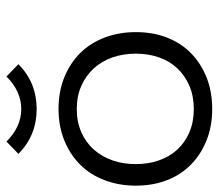

<svg xmlns="http://www.w3.org/2000/svg" viewBox="-72 -606 679 596"><g transform="rotate(-90 268.0 -307.5)"><path d="M466.8 -226.1Q466.8 -172.9 450 -129.4Q433.1 -85.9 401.6 -54.9Q370.1 -23.9 326.2 -6.3Q282.2 11.2 228 11.2Q174.8 11.2 130.9 -6.3Q86.9 -23.9 55.4 -54.9Q23.9 -85.9 7.1 -129.4Q-9.8 -172.9 -9.8 -226.1Q-9.8 -277.8 7.1 -322.5Q23.9 -367.2 55.4 -398.7Q86.9 -430.2 130.9 -448Q174.8 -465.8 228 -465.8Q282.2 -465.8 326.2 -448Q370.1 -430.2 401.6 -398.7Q433.1 -367.2 450 -322.5Q466.8 -277.8 466.8 -226.1ZM399.9 -226.1Q399.9 -265.1 388.4 -298.1Q377 -331.1 354.5 -356Q332 -380.9 300 -395Q268.1 -409.2 228 -409.2Q188 -409.2 156 -395Q124 -380.9 102.1 -356Q80.1 -331.1 68.6 -298.1Q57.1 -265.1 57.1 -226.1Q57.1 -187 68.6 -154.1Q80.1 -121.1 102.1 -97.2Q124 -73.2 156 -59.6Q188 -45.9 228 -45.9Q268.1 -45.9 300 -59.6Q332 -73.2 354.5 -97.2Q377 -121.1 388.4 -154.1Q399.9 -187 399.9 -226.1ZM367.2 -590.3Q310.1 -533.7 228 -533.7Q146 -533.7 88.9 -590.3L127 -627.4Q172.9 -581.5 228 -581.5Q283.2 -581.5 329.1 -627.4Z"/></g></svg>

Font: Anonymous Pro
Style: Regular
Weight: 400
Monospace: yes
Designer: Mark Simonson
Version: Version 1.002